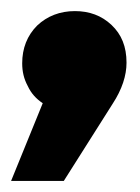

<svg xmlns="http://www.w3.org/2000/svg" viewBox="-40 -200 253 346"><path d="M161 -155C143 -172 121 -180 95 -180C68 -180 45 -171 27 -154C9 -136 0 -113 0 -86C0 -71 3 -58 10 -45C16 -32 25 -22 37 -14L-20 126H75L163 -13C180 -39 188 -64 188 -87C188 -116 179 -138 161 -155Z"/></svg>

Font: Argentum Sans ExtraBold
Style: Regular
Weight: 800
Designer: Julieta Ulanovsky
Foundry: Julieta Ulanovsky
Version: Version 5.001;February 15, 2019;FontCreator 11.5.0.2425 64-b